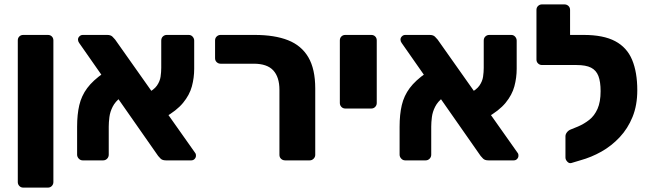

<svg xmlns="http://www.w3.org/2000/svg" viewBox="-20 -730 2961 874"><path d="M86 124Q75 124 68 116.5Q61 109 61 99V-546Q61 -557 68 -564Q75 -571 86 -571H198Q209 -571 216 -564Q223 -557 223 -546V99Q223 109 216 116.5Q209 124 198 124Z M735 0Q719 0 711 -8Q703 -16 700 -20L340 -535Q335 -542 335 -550Q335 -558 341.5 -564.5Q348 -571 357 -571H468Q484 -571 492 -563Q500 -555 504 -550L867 -36Q871 -31 871.5 -27.5Q872 -24 872 -21Q872 -13 866 -6.5Q860 0 851 0ZM356 0Q346 0 338.5 -8Q331 -16 331 -26V-153Q331 -209 341 -251.5Q351 -294 377 -329Q403 -364 452 -398L529 -286Q505 -268 493 -244.5Q481 -221 478 -197Q475 -173 475 -154V-26Q475 -15 467.5 -7.5Q460 0 450 0ZM727 -194 649 -305Q681 -321 694.5 -340.5Q708 -360 711 -381Q714 -402 714 -421V-545Q714 -557 721.5 -564Q729 -571 739 -571H839Q850 -571 857 -563Q864 -555 864 -545V-417Q864 -376 853.5 -337Q843 -298 813.5 -262Q784 -226 727 -194Z M1278 0Q1267 0 1259.5 -7Q1252 -14 1252 -25V-321Q1252 -379 1224 -409.5Q1196 -440 1135 -440H984Q974 -440 966.5 -447Q959 -454 959 -465V-546Q959 -557 966.5 -564Q974 -571 984 -571H1140Q1230 -571 1291 -547Q1352 -523 1383.5 -469.5Q1415 -416 1415 -327V-25Q1415 -15 1407.5 -7.5Q1400 0 1390 0Z M1552 -236Q1541 -236 1534 -243.5Q1527 -251 1527 -261V-546Q1527 -557 1534 -564Q1541 -571 1552 -571H1670Q1681 -571 1688 -564Q1695 -557 1695 -546V-261Q1695 -251 1688 -243.5Q1681 -236 1670 -236Z M2203 0Q2187 0 2179 -8Q2171 -16 2168 -20L1808 -535Q1803 -542 1803 -550Q1803 -558 1809.5 -564.5Q1816 -571 1825 -571H1936Q1952 -571 1960 -563Q1968 -555 1972 -550L2335 -36Q2339 -31 2339.5 -27.5Q2340 -24 2340 -21Q2340 -13 2334 -6.5Q2328 0 2319 0ZM1824 0Q1814 0 1806.5 -8Q1799 -16 1799 -26V-153Q1799 -209 1809 -251.5Q1819 -294 1845 -329Q1871 -364 1920 -398L1997 -286Q1973 -268 1961 -244.5Q1949 -221 1946 -197Q1943 -173 1943 -154V-26Q1943 -15 1935.5 -7.5Q1928 0 1918 0ZM2195 -194 2117 -305Q2149 -321 2162.5 -340.5Q2176 -360 2179 -381Q2182 -402 2182 -421V-545Q2182 -557 2189.5 -564Q2197 -571 2207 -571H2307Q2318 -571 2325 -563Q2332 -555 2332 -545V-417Q2332 -376 2321.5 -337Q2311 -298 2281.5 -262Q2252 -226 2195 -194Z M2581 12Q2571 15 2562.5 6Q2554 -3 2554 -13V-110Q2554 -119 2561 -128Q2568 -137 2579 -141L2611 -154Q2639 -166 2662.5 -184.5Q2686 -203 2700 -234.5Q2714 -266 2714 -315Q2714 -358 2704 -384Q2694 -410 2670.5 -422Q2647 -434 2604 -434H2581Q2571 -434 2563.5 -441Q2556 -448 2556 -459V-547Q2556 -557 2563.5 -564Q2571 -571 2581 -571H2637Q2727 -571 2780.5 -542.5Q2834 -514 2857.5 -457.5Q2881 -401 2881 -319Q2881 -251 2859.5 -198Q2838 -145 2801 -105.5Q2764 -66 2718 -40Q2672 -14 2621 0ZM2616 -434H2447Q2437 -434 2429.5 -441Q2422 -448 2422 -459V-685Q2422 -696 2429.5 -703Q2437 -710 2447 -710H2549Q2560 -710 2567.5 -703Q2575 -696 2575 -685V-571H2617Z"/></svg>

Font: DVN-Rubik
Style: Bold
Weight: 700
Designer: Hubert and Fischer
Foundry: Hubert & Fischer
Version: Version 2.102